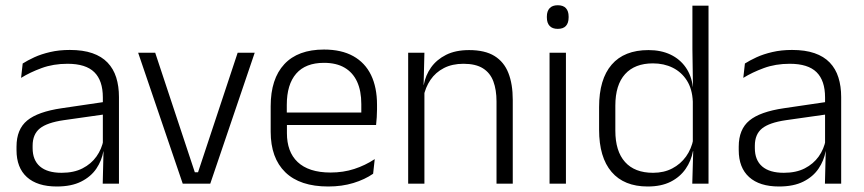

<svg xmlns="http://www.w3.org/2000/svg" viewBox="-20 -684 3216 715"><path d="M423 0H362.5L365.5 -121.5L363 -131V-288.5V-321Q363 -384 331.2 -415.2Q299.5 -446.5 231.5 -446.5Q178.5 -446.5 135 -430.5Q91.5 -414.5 58.5 -394L64.5 -447.5Q82.5 -459 108 -470.8Q133.5 -482.5 166.8 -490.2Q200 -498 240 -498Q289 -498 323.8 -486Q358.5 -474 380.5 -451Q402.5 -428 412.8 -395.5Q423 -363 423 -322.5ZM191.5 10.5Q119 10.5 80.2 -24.5Q41.5 -59.5 41.5 -125V-138Q41.5 -202.5 81.2 -235.2Q121 -268 210 -281L373 -305L376 -259L217.5 -236.5Q155.5 -227.5 128.5 -205.8Q101.5 -184 101.5 -141.5V-132.5Q101.5 -87.5 129 -64Q156.5 -40.5 209.5 -40.5Q255 -40.5 287.2 -57Q319.5 -73.5 339.2 -101.2Q359 -129 365.5 -163.5L377.5 -120.5H365Q359 -86 338.8 -56Q318.5 -26 282.2 -7.8Q246 10.5 191.5 10.5Z M705.5 -42.5H717.5L865 -487.5H928.5L763 0H660.5L494.5 -487.5H558Z M1202.5 10.5Q1097 10.5 1042.5 -42.5Q988 -95.5 988 -193.5V-288.5Q988 -390.5 1038.8 -445Q1089.5 -499.5 1186.5 -499.5Q1251.5 -499.5 1295.5 -475Q1339.5 -450.5 1361.8 -404.5Q1384 -358.5 1384 -294V-276.5Q1384 -262 1383 -247.5Q1382 -233 1380.5 -218.5H1324.5Q1325.5 -240.5 1325.5 -260.2Q1325.5 -280 1325.5 -296.5Q1325.5 -345.5 1309.8 -379.8Q1294 -414 1263.2 -432Q1232.5 -450 1186.5 -450Q1118 -450 1083 -409.8Q1048 -369.5 1048 -293.5V-246L1048.5 -238V-187.5Q1048.5 -154 1058.2 -127Q1068 -100 1088.2 -80.8Q1108.5 -61.5 1139.2 -51.5Q1170 -41.5 1211 -41.5Q1258.5 -41.5 1299.2 -54.8Q1340 -68 1375.5 -91.5L1369.5 -37Q1338.5 -15.5 1296 -2.5Q1253.5 10.5 1202.5 10.5ZM1367 -218.5H1019.5V-265H1367Z M1889.5 0H1829V-306Q1829 -349.5 1817.2 -381Q1805.5 -412.5 1778.5 -429.5Q1751.5 -446.5 1706 -446.5Q1664 -446.5 1633 -430.5Q1602 -414.5 1583 -386.5Q1564 -358.5 1557 -322.5L1544.5 -367.5H1558Q1564.5 -403.5 1585.2 -432.8Q1606 -462 1641.2 -479.8Q1676.5 -497.5 1727 -497.5Q1786 -497.5 1821.5 -475.5Q1857 -453.5 1873.2 -412.2Q1889.5 -371 1889.5 -312ZM1560.5 0H1500V-487.5H1560.5L1557.5 -367L1560.5 -364Z M2087.5 0H2026.5V-487.5H2087.5ZM2057 -576.5Q2037 -576.5 2026.8 -587.5Q2016.5 -598.5 2016.5 -619V-622.5Q2016.5 -642.5 2026.8 -653.5Q2037 -664.5 2057 -664.5Q2077.5 -664.5 2087.5 -653.5Q2097.5 -642.5 2097.5 -622.5V-619Q2097.5 -598.5 2087.5 -587.5Q2077.5 -576.5 2057 -576.5Z M2392 10.5Q2304 10.5 2257.5 -43.8Q2211 -98 2211 -201V-285.5Q2211 -389 2257.8 -443.2Q2304.5 -497.5 2395 -497.5Q2441.5 -497.5 2476.8 -480.8Q2512 -464 2533.5 -433.2Q2555 -402.5 2560 -361H2580L2560 -305.5Q2558 -352.5 2538 -384Q2518 -415.5 2485.2 -431.8Q2452.5 -448 2411.5 -448Q2344 -448 2307.8 -408Q2271.5 -368 2271.5 -290.5V-197.5Q2271.5 -121 2307.5 -80.8Q2343.5 -40.5 2412 -40.5Q2452.5 -40.5 2483.5 -56.8Q2514.5 -73 2534.8 -101.2Q2555 -129.5 2562 -166L2578 -121H2560.5Q2554 -85 2533.2 -55Q2512.5 -25 2477.5 -7.2Q2442.5 10.5 2392 10.5ZM2618.5 0H2558L2561.5 -122L2560 -142V-347.5L2560.5 -362L2558.5 -500.5V-663H2618.5Z M3112.5 0H3052L3055 -121.5L3052.5 -131V-288.5V-321Q3052.5 -384 3020.8 -415.2Q2989 -446.5 2921 -446.5Q2868 -446.5 2824.5 -430.5Q2781 -414.5 2748 -394L2754 -447.5Q2772 -459 2797.5 -470.8Q2823 -482.5 2856.2 -490.2Q2889.5 -498 2929.5 -498Q2978.5 -498 3013.2 -486Q3048 -474 3070 -451Q3092 -428 3102.2 -395.5Q3112.5 -363 3112.5 -322.5ZM2881 10.5Q2808.5 10.5 2769.8 -24.5Q2731 -59.5 2731 -125V-138Q2731 -202.5 2770.8 -235.2Q2810.5 -268 2899.5 -281L3062.5 -305L3065.5 -259L2907 -236.5Q2845 -227.5 2818 -205.8Q2791 -184 2791 -141.5V-132.5Q2791 -87.5 2818.5 -64Q2846 -40.5 2899 -40.5Q2944.5 -40.5 2976.8 -57Q3009 -73.5 3028.8 -101.2Q3048.5 -129 3055 -163.5L3067 -120.5H3054.5Q3048.5 -86 3028.2 -56Q3008 -26 2971.8 -7.8Q2935.5 10.5 2881 10.5Z"/></svg>

Font: Anek Kannada Light
Style: Regular
Weight: 300
Designer: Vaishnavi Murthy, Maithili Shingre (Kannada) & Yesha Goshar (Latin)
Foundry: Ek Type
Version: Version 1.003